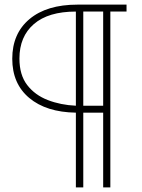

<svg xmlns="http://www.w3.org/2000/svg" viewBox="-20 -730 616 830"><path d="M33 -476Q33 -585 107.5 -647.5Q182 -710 315 -710H527V-680H457V80H426V-243H340V80H308V-243Q180 -245 106.5 -306.5Q33 -368 33 -476ZM64 -477Q64 -406 97.5 -362.5Q131 -319 186.5 -297.5Q242 -276 308 -273V-680Q189 -680 126.5 -626Q64 -572 64 -477ZM426 -680H340V-273H426Z"/></svg>

Font: Raleway ExtraLight
Style: Regular
Weight: 200
Designer: Matt McInerney, Pablo Impallari, Rodrigo Fuenzalida
Foundry: Matt McInerney, Pablo Impallari, Rodrigo Fuenzalida
Version: Version 4.026